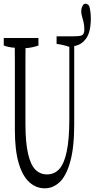

<svg xmlns="http://www.w3.org/2000/svg" viewBox="-33 -920 521 1038"><path d="M361.8 -723.6Q394.5 -723.6 407.2 -728Q422.9 -733.4 422.9 -759.3Q422.9 -782.2 418.9 -799.3Q415 -816.4 410.6 -830.6Q406.2 -844.7 406.2 -859.4Q406.2 -874 413.1 -887.7Q418.9 -899.9 428.7 -899.9Q433.6 -899.9 438.2 -897.9Q442.9 -896 449.2 -888.2Q458 -857.9 458 -820.8Q458 -746.1 431.6 -710.4Q409.2 -679.7 372.1 -671.4Q370.1 -674.3 368.2 -670.9Q368.2 -460 368.2 -247.1Q368.2 -120.6 346.2 -44.4Q324.7 31.7 289.1 64.9Q253.4 98.1 209 98.1Q162.1 98.1 126 65.4Q89.4 32.7 68.4 -36.9Q47.4 -106.4 47.4 -217.8Q47.4 -401.4 47.4 -595.2Q47.4 -627 46.9 -662.1Q17.1 -663.1 -12.7 -673.8Q-12.7 -689 -12.7 -714.4H174.8Q174.8 -689.5 174.8 -673.8Q140.1 -661.6 105 -659.7Q104.5 -623.5 104.5 -597.2Q104.5 -529.8 104.5 -472.7Q104.5 -357.4 104.5 -252Q104.5 -149.9 118.7 -88.9Q132.8 -27.8 158.7 -2.4Q184.6 22.9 221.2 22.9Q261.7 22.9 288.3 -7.1Q314.9 -37.1 328.1 -103Q341.8 -168.9 341.8 -276.4Q341.8 -472.7 341.8 -666.5Q307.1 -678.7 272.9 -682.6Q272.9 -707.5 272.9 -723.6Z"/></svg>

Font: Scarab Serif
Style: Condensed-Light
Weight: 300
Designer: John Roberts
Foundry: Scarab
Version: 1.0